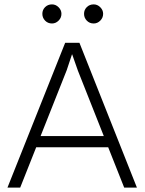

<svg xmlns="http://www.w3.org/2000/svg" viewBox="-20 -855 659 875"><path d="M14 0 277 -660H342L604 0H546L473 -184H145L72 0ZM165 -235H453L335 -533L309 -607H308L284 -535ZM217 -835Q234 -835 247 -822Q260 -809 260 -792Q260 -774 247 -761Q234 -748 217 -748Q198 -748 185.5 -761Q173 -774 173 -792Q173 -810 185.5 -822.5Q198 -835 217 -835ZM407 -835Q424 -835 437 -822Q450 -809 450 -792Q450 -774 437 -761Q424 -748 407 -748Q388 -748 375.5 -761Q363 -774 363 -792Q363 -810 375.5 -822.5Q388 -835 407 -835Z"/></svg>

Font: Human Sans Light
Style: Regular
Weight: 300
Designer: Tim Radville
Foundry: Continuum
Version: Version 1.000;FEAKit 1.0